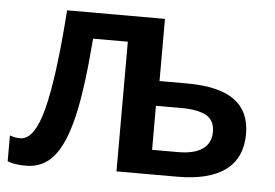

<svg xmlns="http://www.w3.org/2000/svg" viewBox="-44 -598 950 664"><g transform="rotate(5 431.0 -266.0)"><path d="M381.8 0V-450.2H261.2Q247.6 -273.9 224.6 -177.5Q201.7 -81.1 164.3 -36.6Q127 7.8 67.9 7.8Q26.9 7.8 3.9 -2V-91.8Q22 -85 40 -85Q89.8 -85 118.4 -197Q147 -309.1 163.1 -540H502.9V-324.2H597.2Q709.5 -324.2 763.2 -285.2Q816.9 -246.1 816.9 -168Q816.9 -84.5 760 -42.2Q703.1 0 592.8 0ZM702.1 -165Q702.1 -205.6 672.6 -221.7Q643.1 -237.8 585.9 -237.8H498V-85H587.9Q644 -85 673.1 -105.5Q702.1 -126 702.1 -165Z"/></g></svg>

Font: JBL Sans
Style: Semibold
Weight: 600
Version: Version 1.10